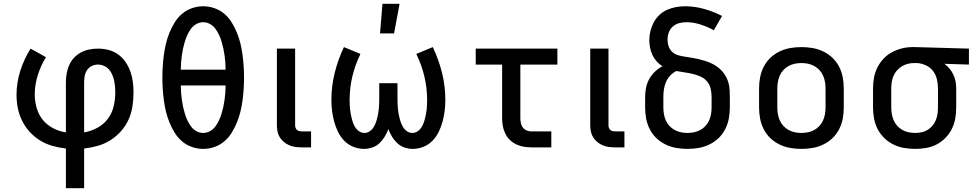

<svg xmlns="http://www.w3.org/2000/svg" viewBox="-20 -776 5140 1011"><path d="M327 215V6Q292 2 257.5 -7.5Q223 -17 192.5 -35.5Q162 -54 137.5 -80.5Q113 -107 97 -139Q81 -171 74 -206Q67 -241 67 -276Q67 -341 87 -403.5Q107 -466 141 -520L222 -475Q195 -431 179 -380.5Q163 -330 163 -278Q163 -243 173 -208Q183 -173 205 -145.5Q227 -118 259.5 -101Q292 -84 327 -79V-343Q327 -366 331 -389Q335 -412 344.5 -433.5Q354 -455 370 -472Q386 -489 406.5 -500Q427 -511 450 -515.5Q473 -520 496 -520Q524 -520 551.5 -513Q579 -506 602 -489.5Q625 -473 641 -449.5Q657 -426 666.5 -399.5Q676 -373 679.5 -345Q683 -317 683 -289Q683 -253 677.5 -216.5Q672 -180 657 -146.5Q642 -113 617 -85Q592 -57 561 -37.5Q530 -18 494.5 -8Q459 2 423 6V215ZM423 -79Q459 -85 492.5 -103Q526 -121 548 -150.5Q570 -180 578.5 -216.5Q587 -253 587 -290Q587 -306 585.5 -322Q584 -338 580.5 -353.5Q577 -369 570.5 -384Q564 -399 553 -411Q542 -423 527 -429.5Q512 -436 496 -436Q479 -436 463.5 -428.5Q448 -421 438.5 -407Q429 -393 426 -376.5Q423 -360 423 -343Z M1050 8Q1020 8 991 -2Q962 -12 939 -31.5Q916 -51 900 -77Q884 -103 872.5 -131Q861 -159 854 -188Q847 -217 843 -247Q839 -277 837 -307Q835 -337 835 -368Q835 -398 837 -428Q839 -458 843 -488Q847 -518 854 -547Q861 -576 872.5 -604Q884 -632 900 -658Q916 -684 939 -703.5Q962 -723 991 -733Q1020 -743 1050 -743Q1080 -743 1109 -733Q1138 -723 1161 -703.5Q1184 -684 1200 -658Q1216 -632 1227.5 -604Q1239 -576 1246 -547Q1253 -518 1257 -488Q1261 -458 1263 -428Q1265 -398 1265 -368Q1265 -337 1263 -307Q1261 -277 1257 -247Q1253 -217 1246 -188Q1239 -159 1227.5 -131Q1216 -103 1200 -77Q1184 -51 1161 -31.5Q1138 -12 1109 -2Q1080 8 1050 8ZM1168 -409Q1168 -428 1166.5 -447Q1165 -466 1162.5 -484.5Q1160 -503 1156 -521.5Q1152 -540 1146.5 -558Q1141 -576 1133 -593Q1125 -610 1114 -625Q1103 -640 1086 -649.5Q1069 -659 1050 -659Q1031 -659 1014 -649.5Q997 -640 986 -625Q975 -610 967 -593Q959 -576 953.5 -558Q948 -540 944 -521.5Q940 -503 937.5 -484.5Q935 -466 933.5 -447Q932 -428 932 -409ZM1050 -76Q1069 -76 1086 -85.5Q1103 -95 1114 -110Q1125 -125 1133 -142Q1141 -159 1146.5 -177Q1152 -195 1156 -213.5Q1160 -232 1162.5 -250.5Q1165 -269 1166.5 -288Q1168 -307 1168 -326H932Q932 -307 933.5 -288Q935 -269 937.5 -250.5Q940 -232 944 -213.5Q948 -195 953.5 -177Q959 -159 967 -142Q975 -125 986 -110Q997 -95 1014 -85.5Q1031 -76 1050 -76Z M1570 0Q1553 0 1536.5 -2Q1520 -4 1504.5 -10.5Q1489 -17 1476 -27.5Q1463 -38 1454 -52Q1445 -66 1441.5 -82.5Q1438 -99 1438 -115V-520H1534V-115Q1534 -109 1536.5 -102.5Q1539 -96 1544 -91.5Q1549 -87 1556 -85.5Q1563 -84 1570 -84H1618V0Z M1897 8Q1868 8 1840.5 -3Q1813 -14 1793 -34.5Q1773 -55 1760 -81.5Q1747 -108 1739.5 -136Q1732 -164 1728.5 -192.5Q1725 -221 1725 -250Q1725 -322 1742.5 -392.5Q1760 -463 1791 -528L1878 -492Q1850 -435 1835.5 -374Q1821 -313 1821 -250Q1821 -237 1821.5 -224Q1822 -211 1823.5 -198Q1825 -185 1827.5 -172.5Q1830 -160 1833.5 -147Q1837 -134 1842 -122Q1847 -110 1855 -99.5Q1863 -89 1874.5 -82.5Q1886 -76 1899 -76Q1913 -76 1925 -83.5Q1937 -91 1944.5 -102Q1952 -113 1957 -125.5Q1962 -138 1965.5 -151.5Q1969 -165 1971.5 -178.5Q1974 -192 1975 -205.5Q1976 -219 1976.5 -232.5Q1977 -246 1977 -260V-338H2073V-260Q2073 -246 2073.5 -232.5Q2074 -219 2075 -205.5Q2076 -192 2078.5 -178.5Q2081 -165 2084.5 -151.5Q2088 -138 2093 -125.5Q2098 -113 2105.5 -102Q2113 -91 2125 -83.5Q2137 -76 2151 -76Q2164 -76 2175.5 -82.5Q2187 -89 2195 -99.5Q2203 -110 2208 -122Q2213 -134 2216.5 -147Q2220 -160 2222.5 -172.5Q2225 -185 2226.5 -198Q2228 -211 2228.5 -224Q2229 -237 2229 -250Q2229 -313 2214.5 -374Q2200 -435 2172 -492L2259 -528Q2290 -463 2307.5 -392.5Q2325 -322 2325 -250Q2325 -221 2321.5 -192.5Q2318 -164 2310.5 -136Q2303 -108 2290 -81.5Q2277 -55 2257 -34.5Q2237 -14 2209.5 -3Q2182 8 2153 8Q2131 8 2109.5 0.5Q2088 -7 2072 -22Q2056 -37 2044.5 -56Q2033 -75 2025 -96Q2017 -75 2005.5 -56Q1994 -37 1978 -22Q1962 -7 1940.5 0.5Q1919 8 1897 8ZM1981 -600 1994 -756H2084L2055 -600Z M2779 0Q2758 0 2737.5 -3.5Q2717 -7 2698 -16Q2679 -25 2664 -40Q2649 -55 2640 -74Q2631 -93 2627.5 -113.5Q2624 -134 2624 -155V-436H2485V-520H2915V-436H2720V-155Q2720 -142 2722.5 -128.5Q2725 -115 2733 -104.5Q2741 -94 2753.5 -89Q2766 -84 2779 -84H2883V0Z M3220 0Q3203 0 3186.5 -2Q3170 -4 3154.5 -10.5Q3139 -17 3126 -27.5Q3113 -38 3104 -52Q3095 -66 3091.5 -82.5Q3088 -99 3088 -115V-520H3184V-115Q3184 -109 3186.5 -102.5Q3189 -96 3194 -91.5Q3199 -87 3206 -85.5Q3213 -84 3220 -84H3268V0Z M3600 8Q3570 8 3541 3Q3512 -2 3485 -15Q3458 -28 3436.5 -48.5Q3415 -69 3401.5 -95.5Q3388 -122 3382.5 -151Q3377 -180 3377 -210V-266Q3377 -290 3382 -314.5Q3387 -339 3399 -360.5Q3411 -382 3429 -399Q3447 -416 3468 -427Q3451 -438 3437.5 -453Q3424 -468 3415.5 -486.5Q3407 -505 3403 -525Q3399 -545 3399 -565Q3399 -589 3405 -613Q3411 -637 3422.5 -658.5Q3434 -680 3452 -697Q3470 -714 3492 -724Q3514 -734 3538.5 -738.5Q3563 -743 3587 -743Q3638 -743 3687.5 -729Q3737 -715 3782 -692L3739 -617Q3705 -635 3668.5 -647Q3632 -659 3594 -659Q3574 -659 3555.5 -654Q3537 -649 3522.5 -636Q3508 -623 3501.5 -604.5Q3495 -586 3495 -567Q3495 -549 3501 -531.5Q3507 -514 3520.5 -502Q3534 -490 3551.5 -485Q3569 -480 3587 -477.5Q3605 -475 3622.5 -472Q3640 -469 3657.5 -465Q3675 -461 3692.5 -455.5Q3710 -450 3726 -442.5Q3742 -435 3756.5 -424.5Q3771 -414 3783 -400.5Q3795 -387 3803.5 -371Q3812 -355 3816.5 -337.5Q3821 -320 3822 -302Q3823 -284 3823 -266V-210Q3823 -180 3817.5 -151Q3812 -122 3798.5 -95.5Q3785 -69 3763.5 -48.5Q3742 -28 3715 -15Q3688 -2 3659 3Q3630 8 3600 8ZM3600 -76Q3618 -76 3635 -79.5Q3652 -83 3667.5 -91.5Q3683 -100 3695 -113Q3707 -126 3714 -142Q3721 -158 3724 -175Q3727 -192 3727 -210V-266Q3727 -288 3722 -309.5Q3717 -331 3703 -347.5Q3689 -364 3668.5 -373Q3648 -382 3627 -387Q3606 -392 3584 -395Q3562 -398 3541 -402Q3523 -393 3509 -378Q3495 -363 3487 -344.5Q3479 -326 3476 -306Q3473 -286 3473 -266V-210Q3473 -192 3476 -175Q3479 -158 3486 -142Q3493 -126 3505 -113Q3517 -100 3532.5 -91.5Q3548 -83 3565 -79.5Q3582 -76 3600 -76Z M4200 8Q4170 8 4141 3Q4112 -2 4085 -15Q4058 -28 4036.5 -48.5Q4015 -69 4001.5 -95.5Q3988 -122 3982.5 -151Q3977 -180 3977 -210V-310Q3977 -340 3982.5 -369Q3988 -398 4001.5 -424.5Q4015 -451 4036.5 -471.5Q4058 -492 4085 -505Q4112 -518 4141 -523Q4170 -528 4200 -528Q4230 -528 4259 -523Q4288 -518 4315 -505Q4342 -492 4363.5 -471.5Q4385 -451 4398.5 -424.5Q4412 -398 4417.5 -369Q4423 -340 4423 -310V-210Q4423 -180 4417.5 -151Q4412 -122 4398.5 -95.5Q4385 -69 4363.5 -48.5Q4342 -28 4315 -15Q4288 -2 4259 3Q4230 8 4200 8ZM4200 -76Q4218 -76 4235 -79.5Q4252 -83 4267.5 -91.5Q4283 -100 4295 -113Q4307 -126 4314 -142Q4321 -158 4324 -175Q4327 -192 4327 -210V-310Q4327 -328 4324 -345Q4321 -362 4314 -378Q4307 -394 4295 -407Q4283 -420 4267.5 -428.5Q4252 -437 4235 -440.5Q4218 -444 4200 -444Q4182 -444 4165 -440.5Q4148 -437 4132.5 -428.5Q4117 -420 4105 -407Q4093 -394 4086 -378Q4079 -362 4076 -345Q4073 -328 4073 -310V-210Q4073 -192 4076 -175Q4079 -158 4086 -142Q4093 -126 4105 -113Q4117 -100 4132.5 -91.5Q4148 -83 4165 -79.5Q4182 -76 4200 -76Z M4799 8Q4770 8 4740.5 3Q4711 -2 4684.5 -15Q4658 -28 4636.5 -49Q4615 -70 4601.5 -96Q4588 -122 4582.5 -151.5Q4577 -181 4577 -210V-310Q4577 -338 4582 -366Q4587 -394 4599.5 -419.5Q4612 -445 4631.5 -466Q4651 -487 4676 -500.5Q4701 -514 4728.5 -521Q4756 -528 4784 -528H4800L5082 -520V-436L4953 -440Q4968 -429 4980 -414.5Q4992 -400 5000 -383Q5008 -366 5011.5 -347.5Q5015 -329 5015 -310V-210Q5015 -181 5010 -152Q5005 -123 4992 -97Q4979 -71 4958.5 -50Q4938 -29 4912 -15.5Q4886 -2 4857 3Q4828 8 4799 8ZM4799 -76Q4816 -76 4833 -79.5Q4850 -83 4864.5 -92Q4879 -101 4890 -114Q4901 -127 4907.5 -143Q4914 -159 4916.5 -176Q4919 -193 4919 -210V-310Q4919 -334 4913.5 -358Q4908 -382 4893.5 -401.5Q4879 -421 4856.5 -431.5Q4834 -442 4810 -444H4791Q4775 -444 4758.5 -439.5Q4742 -435 4727.5 -426Q4713 -417 4702 -404Q4691 -391 4684.5 -375.5Q4678 -360 4675.5 -343.5Q4673 -327 4673 -310V-210Q4673 -193 4676 -175.5Q4679 -158 4686 -142Q4693 -126 4705 -113Q4717 -100 4732 -91.5Q4747 -83 4764.5 -79.5Q4782 -76 4799 -76Z"/></svg>

Font: Iosevka Aile Medium
Style: Regular
Weight: 500
Designer: Belleve Invis
Foundry: Belleve Invis
Version: Version 27.3.5; ttfautohint (v1.8.4)